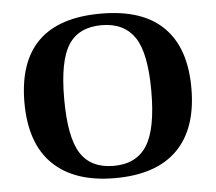

<svg xmlns="http://www.w3.org/2000/svg" viewBox="-49 -713 876 779"><g transform="rotate(-5 388.5 -324.0)"><path d="M211 -328V-327Q211 -171 253 -105Q295 -39 388 -39Q480 -39 523 -106Q566 -173 566 -328Q566 -483 523 -547Q479 -612 388 -612Q295 -612 253 -547Q211 -482 211 -328ZM49 -327V-325Q49 -659 389 -659Q558 -659 643 -575Q729 -491 729 -326Q729 -160 642 -74Q556 11 389 11Q224 11 136 -75Q49 -160 49 -327Z"/></g></svg>

Font: Libra Serif Modern
Style: Bold
Weight: 700
Designer: Stefan Peev, Context Ltd
Foundry: Ascender Corporation
Version: Version 1.000